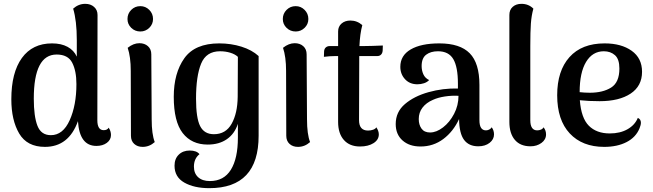

<svg xmlns="http://www.w3.org/2000/svg" viewBox="-20 -752 3402 1000"><path d="M558 -49Q558 -24 536.5 -8Q515 8 482 8Q394 8 386 -121Q338 13 214 13Q121 13 80 -56.5Q39 -126 39 -235Q39 -374 94 -450Q149 -526 251 -526Q299 -526 332 -508Q365 -490 380 -457V-543Q380 -644 361 -707Q389 -732 424 -732Q452 -732 470 -716Q488 -700 488 -674L487 -126Q487 -74 520 -74Q539 -74 546 -87Q558 -69 558 -49ZM378 -314Q378 -383 356 -425.5Q334 -468 275 -468Q156 -468 156 -238Q156 -146 175 -97Q194 -48 245 -48Q308 -48 343 -126Q378 -204 378 -314Z M644 -653Q644 -681 663.5 -700.5Q683 -720 711 -720Q738 -720 757.5 -700.5Q777 -681 777 -653Q777 -626 757.5 -607Q738 -588 711 -588Q683 -588 663.5 -607Q644 -626 644 -653ZM786 -12Q758 13 723 13Q696 13 679 -2.5Q662 -18 662 -45L661 -383Q661 -456 645 -503Q675 -527 706 -527Q733 -527 750.5 -511.5Q768 -496 768 -469L770 -131Q770 -53 786 -12Z M889 111Q889 75 911 53.5Q933 32 968 32Q1004 32 1019 51Q990 74 990 116Q990 151 1012 171Q1034 191 1073 191Q1146 191 1182.5 132Q1219 73 1219 -35V-107Q1202 -55 1161.5 -27Q1121 1 1062 1Q978 1 931.5 -59Q885 -119 885 -248Q885 -371 940 -448.5Q995 -526 1122 -526Q1183 -526 1237.5 -509Q1292 -492 1327 -460V-45Q1327 228 1070 228Q991 228 940 199Q889 170 889 111ZM1218 -248 1219 -456Q1204 -470 1179 -477.5Q1154 -485 1126 -485Q1054 -485 1027.5 -420.5Q1001 -356 1001 -238Q1001 -137 1022.5 -95Q1044 -53 1094 -53Q1156 -53 1186.5 -107.5Q1217 -162 1218 -248Z M1453 -653Q1453 -681 1472.5 -700.5Q1492 -720 1520 -720Q1547 -720 1566.5 -700.5Q1586 -681 1586 -653Q1586 -626 1566.5 -607Q1547 -588 1520 -588Q1492 -588 1472.5 -607Q1453 -626 1453 -653ZM1595 -12Q1567 13 1532 13Q1505 13 1488 -2.5Q1471 -18 1471 -45L1470 -383Q1470 -456 1454 -503Q1484 -527 1515 -527Q1542 -527 1559.5 -511.5Q1577 -496 1577 -469L1579 -131Q1579 -53 1595 -12Z M1974 -515 1973 -488Q1972 -475 1964.5 -467.5Q1957 -460 1945 -460H1851V-427L1850 -126Q1850 -72 1897 -72Q1911 -72 1923.5 -76.5Q1936 -81 1940 -89Q1953 -70 1953 -52Q1953 -24 1925.5 -6.5Q1898 11 1855 11Q1801 11 1771 -23Q1741 -57 1741 -117V-460H1727Q1714 -460 1697 -459Q1680 -458 1667 -456L1668 -485Q1669 -498 1677 -505Q1685 -512 1697 -512H1741V-588Q1741 -614 1759 -629.5Q1777 -645 1805 -645Q1840 -645 1867 -621Q1855 -577 1852 -512H1870Q1889 -512 1922 -513Q1955 -514 1974 -515Z M2553 -52Q2553 -26 2530 -8Q2507 10 2471 10Q2422 10 2397 -23.5Q2372 -57 2371 -132Q2341 -67 2289 -28Q2237 11 2170 11Q2112 11 2076.5 -20.5Q2041 -52 2041 -106Q2041 -169 2089 -210Q2137 -251 2212 -272Q2287 -293 2365 -291V-316Q2365 -403 2341 -444Q2317 -485 2261 -485Q2223 -485 2199.5 -467Q2176 -449 2176 -408Q2176 -385 2185 -365Q2194 -345 2215 -335Q2205 -324 2188.5 -318.5Q2172 -313 2154 -313Q2114 -313 2089.5 -339.5Q2065 -366 2065 -404Q2065 -463 2119 -494.5Q2173 -526 2268 -526Q2376 -526 2426.5 -474.5Q2477 -423 2477 -310V-126Q2477 -73 2511 -73Q2519 -73 2527.5 -77Q2536 -81 2541 -89Q2553 -73 2553 -52ZM2368 -253Q2333 -255 2297 -249.5Q2261 -244 2235 -232Q2200 -217 2180.5 -191.5Q2161 -166 2161 -132Q2161 -102 2175.5 -82Q2190 -62 2220 -62Q2253 -62 2287.5 -88.5Q2322 -115 2345 -159Q2368 -203 2368 -253Z M2633 -117V-674Q2633 -701 2650.5 -716.5Q2668 -732 2696 -732Q2733 -732 2758 -707Q2748 -671 2745 -629.5Q2742 -588 2742 -512V-126Q2742 -73 2778 -73Q2788 -73 2797.5 -77Q2807 -81 2811 -89Q2824 -73 2824 -52Q2824 -25 2800 -7.5Q2776 10 2743 10Q2690 10 2661.5 -23.5Q2633 -57 2633 -117Z M3318 -113Q3318 -101 3311 -84Q3292 -37 3243.5 -12Q3195 13 3127 13Q3013 13 2947.5 -57Q2882 -127 2882 -256Q2882 -383 2946 -454.5Q3010 -526 3129 -526Q3216 -526 3270 -487.5Q3324 -449 3324 -378Q3324 -304 3264.5 -264.5Q3205 -225 3103 -225Q3045 -225 3000 -230Q3007 -137 3047 -97Q3087 -57 3156 -57Q3210 -57 3248.5 -79Q3287 -101 3302 -138Q3318 -131 3318 -113ZM2999 -272Q3025 -269 3052 -269Q3120 -269 3163 -296Q3206 -323 3206 -395Q3206 -444 3183 -464.5Q3160 -485 3125 -485Q3066 -485 3032.5 -429.5Q2999 -374 2999 -272Z"/></svg>

Font: Arima Madurai
Style: Bold
Weight: 700
Designer: Joana Correia and Natanael Gama
Foundry: NDISCOVER
Version: Version 1.019